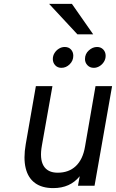

<svg xmlns="http://www.w3.org/2000/svg" viewBox="-20 -953 595 985"><path d="M253 12Q195.5 12 159.8 -14Q124 -40 111.8 -90.2Q99.5 -140.5 112 -213L164 -511H249L195 -207Q182.5 -138 203.5 -102.5Q224.5 -67 276 -67Q333 -67 369 -101Q405 -135 416 -200L470 -511H555L465 0H380L389 -49Q364.5 -18.5 330.5 -3.2Q296.5 12 253 12ZM461 -605Q441.5 -605 428.8 -618.2Q416 -631.5 416 -650Q416 -676.5 435.5 -694.2Q455 -712 478 -712Q497.5 -712 509.8 -699Q522 -686 522 -667Q522 -650 513.2 -636Q504.5 -622 490.5 -613.5Q476.5 -605 461 -605ZM295 -605Q275.5 -605 263.2 -618.2Q251 -631.5 251 -650Q251 -667 259.8 -681Q268.5 -695 282.5 -703.5Q296.5 -712 312 -712Q332.5 -712 344.2 -699Q356 -686 356 -667Q356 -641.5 337.5 -623.2Q319 -605 295 -605ZM377 -777 232 -933H349L458 -777Z"/></svg>

Font: Overpass
Style: Italic
Weight: 400
Italic angle: -10°
Designer: Delve Withrington, Dave Bailey, Thomas Jockin
Foundry: Delve Fonts LLC
Version: Version 4.000